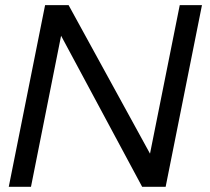

<svg xmlns="http://www.w3.org/2000/svg" viewBox="-20 -718 809 738"><path d="M13.7 0 153.3 -698.2H243.7L556.6 -127.4L670.9 -698.2H756.3L616.7 0H526.4L214.8 -580.6L99.1 0Z"/></svg>

Font: Sansation
Style: Italic
Weight: 400
Designer: Bernd Montag
Version: Version 1.301